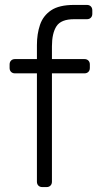

<svg xmlns="http://www.w3.org/2000/svg" viewBox="-20 -760 400 780"><path d="M152 0Q142 0 136 -6Q130 -12 130 -22V-462H41Q31 -462 25 -468Q19 -474 19 -484V-498Q19 -508 25 -514Q31 -520 41 -520H130V-577Q130 -622 142.5 -659Q155 -696 187.5 -718Q220 -740 281 -740H333Q343 -740 349 -734Q355 -728 355 -718V-704Q355 -694 349 -688Q343 -682 333 -682H281Q228 -682 209.5 -653.5Q191 -625 191 -572V-520H323Q333 -520 339 -514Q345 -508 345 -498V-484Q345 -474 339 -468Q333 -462 323 -462H191V-22Q191 -12 185 -6Q179 0 169 0Z"/></svg>

Font: Rubik Light
Style: Regular
Weight: 300
Designer: Hubert and Fischer
Foundry: Hubert and Fischer
Version: Version 2.300;gftools[0.9.30]